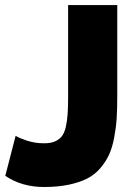

<svg xmlns="http://www.w3.org/2000/svg" viewBox="-20 -730 538 761"><path d="M42 -191.9Q52.7 -184.1 85.2 -173.1Q117.7 -162.1 154.8 -162.1Q179.7 -162.1 196.5 -168.9Q213.4 -175.8 224.1 -188.7Q234.9 -201.7 240.5 -225.6Q246.1 -249.5 248 -277.6Q250 -305.7 250 -349.1V-710H444.8V-349.1Q444.8 -298.8 442.4 -261Q439.9 -223.1 432.4 -183.6Q424.8 -144 411.9 -116.2Q398.9 -88.4 377.2 -63Q355.5 -37.6 325.2 -22.2Q294.9 -6.8 252 2.2Q209 11.2 154.8 11.2Q65.9 11.2 1 -33.2Z"/></svg>

Font: Rawline Black
Style: Regular
Weight: 900
Designer: Matt McInerney, Pablo Impallari, Rodrigo Fuenzalida
Foundry: Matt McInerney, Pablo Impallari, Rodrigo Fuenzalida
Version: Version 4.020;PS 004.020;hotconv 1.0.88;makeotf.lib2.5.64775